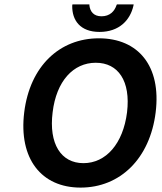

<svg xmlns="http://www.w3.org/2000/svg" viewBox="-20 -840 734 872"><path d="M687 -330C713 -540 608 -666 429 -666C251 -666 116 -540 90 -330C64 -119 168 12 346 12C525 12 661 -119 687 -330ZM219 -330C236 -472 313 -555 415 -555C517 -555 574 -472 557 -330C539 -187 461 -99 359 -99C257 -99 201 -187 219 -330ZM586 -814 587 -820H511L509 -816C500 -789 479 -766 441 -766C404 -766 389 -789 386 -816V-820H309L308 -814C307 -748 344 -695 432 -695C521 -695 571 -748 586 -814Z"/></svg>

Font: Falling Sky
Style: MedObl
Weight: 500
Designer: Paul D. Hunt
Foundry: Adobe Systems Incorporated
Version: Version 1.02